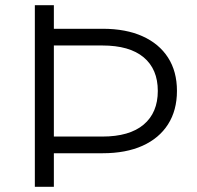

<svg xmlns="http://www.w3.org/2000/svg" viewBox="-20 -720 758 740"><path d="M168.9 -129.4V-193.7H374.3Q479.1 -193.7 533.7 -239.8Q588.2 -285.8 588.2 -369.6Q588.2 -453.4 533.7 -499.1Q479.1 -544.7 374.3 -544.7H168.9V-609.1H375.7Q465.2 -609.1 529.2 -580.3Q593.3 -551.5 627.6 -498.1Q662 -444.7 662 -369.7Q662 -294.7 627.6 -240.8Q593.2 -186.9 529.1 -158.1Q465.1 -129.4 375.7 -129.4ZM114.3 0V-700H187.6V0Z"/></svg>

Font: Montserrat Alternates Thin
Style: Regular
Weight: 100
Designer: Julieta Ulanovsky
Foundry: Julieta Ulanovsky
Version: Version 9.000